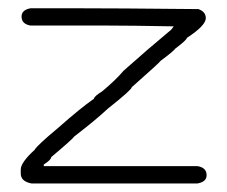

<svg xmlns="http://www.w3.org/2000/svg" viewBox="-20 -463 540 456"><path d="M52.7 -443.4H150.4Q255.9 -443.4 451.2 -441.4Q468.8 -435.1 468.8 -419.9Q468.8 -402.3 423.8 -373Q423.8 -368.2 396.5 -347.7Q392.1 -341.3 361.3 -318.4Q361.3 -316.4 293 -255.9Q293 -250 236.3 -205.1Q207 -177.7 156.2 -138.7Q153.8 -133.8 101.6 -89.8Q101.6 -83.5 84 -72.3V-68.4H449.2Q470.7 -64.9 470.7 -46.9Q470.7 -31.2 449.2 -27.3H54.7Q29.3 -32.2 29.3 -50.8V-60.5Q29.3 -77.1 62.5 -107.4Q66.4 -116.2 119.1 -160.2Q170.9 -206.1 203.1 -228.5Q203.6 -234.4 222.7 -246.1Q254.9 -272.9 273.4 -294.9Q331.5 -346.7 386.7 -392.6L392.6 -400.4Q293 -402.3 236.3 -402.3H52.7Q31.2 -405.8 31.2 -423.8Q31.2 -439.5 52.7 -443.4Z"/></svg>

Font: CEF Fonts CJK Mono
Style: Regular
Weight: 400
Designer: PartyBoss (派对大魔王)
Version: Release 2.25